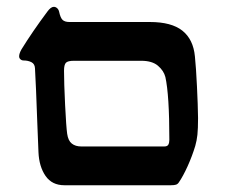

<svg xmlns="http://www.w3.org/2000/svg" viewBox="-20 -548 675 568"><path d="M49.8 -369.1Q44.4 -369.1 40.5 -372.6Q36.6 -376 36.6 -381.3Q36.6 -389.6 43.5 -401.9Q75.7 -454.1 120.1 -513.7Q130.4 -527.8 139.2 -527.8Q144.5 -527.8 148.9 -523.9Q153.3 -520 154.8 -513.7Q158.7 -495.1 165.3 -489Q171.9 -482.9 185.5 -482.9H423.3Q487.3 -482.9 519.5 -457.3Q551.8 -431.6 556.6 -381.3Q560.1 -347.2 562.7 -292.2Q565.4 -237.3 565.9 -198.7Q565.9 -167 564 -149.2Q562 -131.3 557.6 -116.2Q548.8 -86.9 535.2 -56.6Q521.5 -26.4 509.3 -8.8Q505.9 -3.4 500.7 -1.7Q495.6 0 485.8 0H170.4Q133.8 0 114.7 -27.6Q95.7 -55.2 93.8 -97.7Q92.3 -126 90.3 -185.5Q86.4 -296.4 83.5 -345.7Q83 -358.9 73 -364Q63 -369.1 49.8 -369.1ZM481 -134.8Q481 -267.1 469.2 -320.3Q464.4 -338.9 447.3 -353.5Q430.2 -368.2 397.5 -368.2H198.7Q180.7 -368.2 175 -362.3Q169.4 -356.4 169.4 -338.9Q169.4 -302.7 172.6 -237.5Q175.8 -172.4 178.7 -152.3Q181.6 -131.8 192.4 -123.3Q203.1 -114.7 220.7 -114.7H465.8Q475.1 -114.7 478 -120.1Q481 -125.5 481 -134.8Z"/></svg>

Font: David Libre Medium
Style: Regular
Weight: 500
Version: Version 1.000